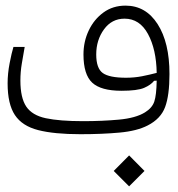

<svg xmlns="http://www.w3.org/2000/svg" viewBox="-20 -471 626 676"><path d="M263.2 1.5Q170.9 1.5 114.5 -12.9Q58.1 -27.3 32.5 -65.9Q6.8 -104.5 6.8 -177.7Q6.8 -211.9 13.9 -248.5Q21 -285.2 27.3 -305.7H66.9Q62 -277.8 56.9 -247.8Q51.8 -217.8 51.8 -187.5Q51.8 -126.5 72.5 -95.7Q93.3 -64.9 141.6 -54.7Q189.9 -44.4 272.9 -44.4Q339.8 -44.4 398.7 -49.8Q457.5 -55.2 490.2 -75.2Q515.6 -90.8 523.2 -113.3Q530.8 -135.7 531.7 -187L522.5 -186.5Q511.2 -171.9 487.3 -161.6Q463.4 -151.4 407.7 -151.4Q335.4 -151.4 304.7 -179.9Q273.9 -208.5 273.9 -279.3Q273.9 -324.7 292.5 -363.8Q311 -402.8 344.2 -427Q377.4 -451.2 421.9 -451.2Q493.2 -451.2 534.9 -386.2Q576.7 -321.3 576.7 -210.4Q576.7 -135.3 561.3 -94Q545.9 -52.7 500 -29.3Q462.4 -9.8 401.1 -4.2Q339.8 1.5 263.2 1.5ZM531.7 -214.4Q530.3 -297.4 501 -351.3Q471.7 -405.3 418.5 -405.3Q373.5 -405.3 346.2 -367.7Q318.8 -330.1 318.8 -279.3Q318.8 -230.5 341.8 -213.9Q364.7 -197.3 423.8 -197.3Q453.1 -197.3 480.2 -202.6Q507.3 -208 531.7 -214.4ZM434.6 185.1 380.4 130.9 434.6 76.2 488.8 130.9Z"/></svg>

Font: Cascadia Mono ExtraLight
Style: Regular
Weight: 200
Monospace: yes
Designer: Aaron Bell
Foundry: Saja Typeworks
Version: Version 2404.023; ttfautohint (v1.8.4)